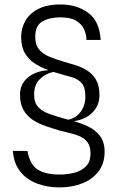

<svg xmlns="http://www.w3.org/2000/svg" viewBox="-20 -829 525 858"><path d="M245 8.5Q193.5 8.5 147.8 -8Q102 -24.5 72 -60.5Q42 -96.5 37.5 -154.5H102.5Q114 -92.5 149.2 -70.8Q184.5 -49 246.5 -49Q282.5 -49 314 -57.5Q345.5 -66 365 -86.5Q384.5 -107 384.5 -143.5Q384.5 -175 371.2 -192.8Q358 -210.5 337.2 -219.8Q316.5 -229 292.5 -234.2Q268.5 -239.5 247 -245.5Q214.5 -255 182.8 -266Q151 -277 125.5 -294Q100 -311 84.8 -337.8Q69.5 -364.5 69.5 -406Q69.5 -454 105 -483Q140.5 -512 196.5 -515.5Q163 -527.5 135.2 -545.5Q107.5 -563.5 91 -592Q74.5 -620.5 74.5 -664.5Q74.5 -701.5 92.5 -734.5Q110.5 -767.5 149.5 -788.2Q188.5 -809 251 -809Q324 -809 374.5 -771.5Q425 -734 430 -650.5H366.5Q366 -674.5 355.8 -697.8Q345.5 -721 320.5 -736.2Q295.5 -751.5 250.5 -751.5Q201.5 -751.5 169.5 -733.2Q137.5 -715 137.5 -665Q137.5 -628 155 -607.5Q172.5 -587 201.5 -575.2Q230.5 -563.5 264.5 -553.5Q288 -546.5 315.8 -538.2Q343.5 -530 368.2 -514.8Q393 -499.5 408.8 -473.2Q424.5 -447 424.5 -404Q424.5 -358.5 393.8 -326.8Q363 -295 309.5 -287.5Q341 -279 372.8 -264.2Q404.5 -249.5 426 -222.5Q447.5 -195.5 447.5 -150.5Q447.5 -99.5 421 -64Q394.5 -28.5 348.8 -10Q303 8.5 245 8.5ZM263.5 -300Q268.5 -298.5 274.2 -297Q280 -295.5 285.5 -294Q320 -301.5 340.8 -330Q361.5 -358.5 361.5 -397Q361.5 -439 345 -457.5Q328.5 -476 302.8 -483.5Q277 -491 248 -499Q241 -501 233.8 -503.2Q226.5 -505.5 219 -507.5Q185 -501 158.8 -476.2Q132.5 -451.5 132.5 -406.5Q132.5 -369.5 151 -350.2Q169.5 -331 199.2 -320.5Q229 -310 263.5 -300Z"/></svg>

Font: Spline Sans Light
Style: Regular
Weight: 300
Designer: Eben Sorkin, Mirko Velimirovic
Foundry: Sorkin Type
Version: Version 1.000; ttfautohint (v1.8.3)